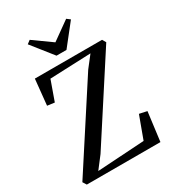

<svg xmlns="http://www.w3.org/2000/svg" viewBox="-228 -1093 1090 1213"><g transform="rotate(-30 317.0 -486.0)"><path d="M40.5 0 23.5 -27 411.5 -625 475 -706.5 176 -694.5 124.5 -550 72 -557 91 -744H581L596.5 -717.5L212 -124L146 -38L489 -59.5L549 -222.5L604.5 -210.5L577.5 0ZM282 -801 160.5 -954 185 -972.5 318 -877.5 451 -972.5 475.5 -954 354.5 -801Z"/></g></svg>

Font: Merriweather 96pt
Style: Regular
Weight: 400
Version: Version 2.100